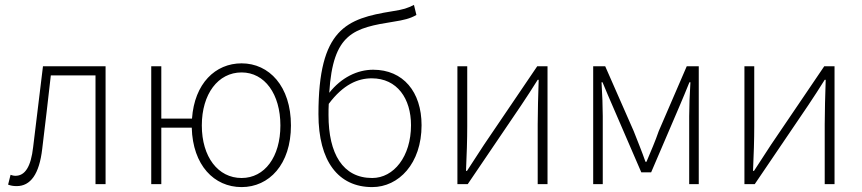

<svg xmlns="http://www.w3.org/2000/svg" viewBox="-20 -750 3512 782"><path d="M48 8C104 8 140 -40 152 -144C164 -244 176 -343 187 -443H369V0H410V-480H155C142 -370 128 -261 115 -151C106 -71 82 -34 43 -34C35 -34 29 -36 23 -38L13 2C24 6 33 8 48 8Z M964 -25C868 -25 802 -111 802 -239C802 -367 868 -455 964 -455C1058 -455 1122 -367 1122 -239C1122 -111 1058 -25 964 -25ZM964 12C1076 12 1165 -80 1165 -239C1165 -399 1076 -492 964 -492C857 -492 772 -410 762 -267H637V-480H596V0H637V-230H761C765 -77 852 12 964 12Z M1318 -281C1318 -297 1318 -313 1319 -327C1378 -406 1438 -431 1494 -431C1598 -431 1654 -348 1654 -240C1654 -113 1584 -25 1496 -25C1376 -25 1318 -124 1318 -281ZM1496 12C1604 12 1697 -84 1697 -240C1697 -376 1622 -466 1500 -466C1435 -466 1370 -434 1321 -372C1336 -616 1421 -636 1585 -662C1623 -668 1650 -674 1676 -689L1666 -730C1637 -716 1627 -712 1577 -704C1391 -674 1277 -633 1277 -285C1277 -93 1358 12 1496 12Z M1843 0H1885L2102 -320C2122 -350 2151 -394 2170 -425H2174C2172 -360 2170 -296 2170 -243V0H2210V-480H2168L1951 -160C1931 -130 1902 -85 1882 -54H1878C1881 -119 1883 -183 1883 -236V-480H1843Z M2396 0H2435V-277C2435 -314 2433 -368 2430 -415H2434C2448 -380 2463 -347 2477 -314L2592 -48H2632L2746 -314C2760 -347 2774 -380 2788 -415H2792C2789 -368 2787 -314 2787 -277V0H2826V-480H2777L2663 -216C2649 -175 2631 -134 2613 -91H2609C2594 -134 2577 -175 2561 -216L2445 -480H2396Z M3012 0H3054L3271 -320C3291 -350 3320 -394 3339 -425H3343C3341 -360 3339 -296 3339 -243V0H3379V-480H3337L3120 -160C3100 -130 3071 -85 3051 -54H3047C3050 -119 3052 -183 3052 -236V-480H3012Z"/></svg>

Font: Source Sans Pro Light
Style: Regular
Weight: 300
Designer: Paul D. Hunt
Foundry: Adobe Systems Incorporated
Version: Version 3.006;hotconv 1.0.111;makeotfexe 2.5.65597